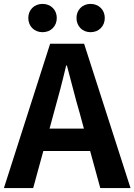

<svg xmlns="http://www.w3.org/2000/svg" viewBox="-24 -964 689 984"><path d="M440 -799C483 -799 513 -830 513 -872C513 -913 483 -944 440 -944C398 -944 368 -913 368 -872C368 -830 398 -799 440 -799ZM194 -799C237 -799 267 -830 267 -872C267 -913 237 -944 194 -944C151 -944 121 -913 121 -872C121 -830 151 -799 194 -799ZM230 -305 252 -386C274 -463 296 -547 315 -628H319C341 -548 361 -463 384 -386L406 -305ZM490 0H645L407 -740H233L-4 0H146L198 -190H438Z"/></svg>

Font: Source Han Sans SC Bold
Style: Regular
Weight: 700
Designer: Ryoko NISHIZUKA (kana & ideographs); Paul D. Hunt (Latin, Greek & Cyrillic); Wenlong ZHANG (bopomofo); Sandoll Communica
Foundry: Adobe Systems Incorporated
Version: Version 1.001;PS 1.001;hotconv 1.0.78;makeotf.lib2.5.61930